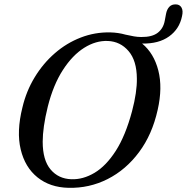

<svg xmlns="http://www.w3.org/2000/svg" viewBox="-20 -863 871 895"><path d="M494 -712Q532 -711 565 -701.5Q587 -696.5 604.5 -693.5Q622 -690.5 638.5 -690.5Q689 -690 715.2 -710.2Q741.5 -730.5 748 -766.5L754 -798.5Q758 -819.5 769.5 -831.5Q781 -843.5 800.5 -842.5Q818 -842 826.2 -827.5Q834.5 -813 828.5 -787.5Q816.5 -728 768.2 -693.2Q720 -658.5 642.5 -660Q697.5 -614.5 718 -534.5Q738.5 -454.5 715 -351Q689.5 -236 628.2 -153.8Q567 -71.5 481.5 -28.2Q396 15 298.5 12.5Q213 10.5 154.8 -36.2Q96.5 -83 76.5 -166.5Q56.5 -250 84.5 -362Q102.5 -438.5 141.8 -503Q181 -567.5 235.8 -615Q290.5 -662.5 356.5 -688Q422.5 -713.5 494 -712ZM312.5 -27.5Q367 -25.5 420.8 -57.5Q474.5 -89.5 519.8 -160Q565 -230.5 595.5 -344.5Q607.5 -390 613 -428Q618.5 -466 618 -496.5Q617.5 -580.5 579.2 -625Q541 -669.5 483 -672Q427 -674.5 372.2 -640Q317.5 -605.5 273 -536.5Q228.5 -467.5 203 -367Q190.5 -316.5 184.8 -275.8Q179 -235 179 -202.5Q179 -116.5 215.8 -73Q252.5 -29.5 312.5 -27.5Z"/></svg>

Font: Fraunces 72pt S050
Style: Italic
Weight: 400
Italic angle: -16°
Version: Version 1.000; ttfautohint (v1.8.3)